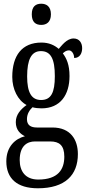

<svg xmlns="http://www.w3.org/2000/svg" viewBox="-20 -775 470 1033"><path d="M202 -641C230 -641 254 -656 254 -698C254 -740 230 -755 202 -755C172 -755 151 -740 151 -698C151 -656 172 -641 202 -641ZM184 238C330 238 399 167 399 54C399 -23 360 -89 262 -89H179C146 -89 125 -101 125 -134C125 -164 141 -185 155 -198C166 -194 190 -192 203 -192C305 -192 354 -265 354 -366C354 -427 338 -461 318 -488C328 -497 337 -504 351 -504C366 -504 379 -485 379 -463C409 -463 422 -488 422 -516C422 -544 407 -568 376 -568C338 -568 311 -528 296 -512C273 -532 243 -546 203 -546C98 -546 46 -476 46 -361C46 -295 76 -235 123 -210C91 -187 65 -158 65 -118C65 -75 90 -54 114 -42C62 -29 14 14 14 93C14 184 70 238 184 238ZM201 -237C149 -237 126 -278 126 -364C126 -455 149 -500 200 -500C254 -500 275 -457 275 -365C275 -277 255 -237 201 -237ZM186 191C116 191 86 146 86 86C86 8 128 -14 168 -14H250C299 -14 326 7 326 68C326 136 293 191 186 191Z"/></svg>

Font: Noto Serif Lao ExtCond
Style: Regular
Weight: 400
Width: 2
Designer: Monotype Design Team
Foundry: Monotype Imaging Inc.
Version: Version 2.004